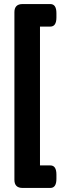

<svg xmlns="http://www.w3.org/2000/svg" viewBox="-20 -788 302 946"><path d="M91 138Q51 138 51 98V-728Q51 -768 91 -768H228Q258 -768 258 -723V-702Q258 -657 228 -657H177V27H228Q258 27 258 72V93Q258 138 228 138Z"/></svg>

Font: Asap Semi Condensed ExtraBold
Style: Regular
Weight: 800
Width: 4
Designer: Pablo Cosgaya
Foundry: Omnibus-Type
Version: Version 3.001; ttfautohint (v1.8.4.7-5d5b)